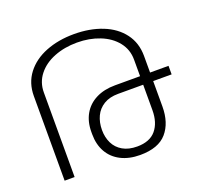

<svg xmlns="http://www.w3.org/2000/svg" viewBox="-130 -917 1164 1084"><g transform="rotate(-20 452.0 -375.0)"><path d="M857.4 -408.7V-357.4H746.6V-205.1Q746.6 -106.9 696.3 -48.6Q646 9.8 536.1 9.8Q469.7 9.8 420.9 -15.1Q372.1 -40 346.2 -85.7Q320.3 -131.3 320.3 -192.9V-206.5Q320.3 -268.1 346.2 -313.5Q372.1 -358.9 420.9 -383.8Q469.7 -408.7 536.1 -408.7H686.5V-508.3Q686.5 -568.8 650.1 -614.5Q613.8 -660.2 552 -684.6Q490.2 -709 416 -709Q340.8 -709 278.8 -684.6Q216.8 -660.2 180.7 -614.5Q144.5 -568.8 144.5 -508.3V0H84.5V-508.3Q84.5 -586.4 127.9 -643.3Q171.4 -700.2 246.8 -730Q322.3 -759.8 416 -759.8Q511.2 -759.8 586.4 -730Q661.6 -700.2 704.1 -643.3Q746.6 -586.4 746.6 -508.3V-408.7ZM686.5 -357.4H536.1Q484.4 -357.4 449.5 -336.2Q414.6 -314.9 397.5 -278.6Q380.4 -242.2 380.4 -196.3Q380.4 -151.9 397.7 -116.7Q415 -81.5 450 -61.3Q484.9 -41 536.1 -41Q612.3 -41 649.4 -85.4Q686.5 -129.9 686.5 -205.1Z"/></g></svg>

Font: Mardoto Light
Style: Regular
Weight: 400
Designer: Christian Robertson, Vahan Hovhannisyan
Foundry: Google
Version: Version 1.000